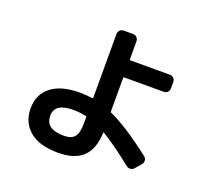

<svg xmlns="http://www.w3.org/2000/svg" viewBox="-142 -968 1284 1198"><g transform="rotate(20 500.0 -369.0)"><path d="M357.4 -224.6Q233.4 -224.6 233.4 -142.6Q233.4 -96.7 263.2 -74.7Q293 -52.7 357.4 -52.7Q406.2 -52.7 426.8 -79.6Q447.3 -106.4 447.3 -169.9V-210Q447.3 -213.9 441.4 -215.8Q399.4 -224.6 357.4 -224.6ZM357.4 59.6Q231.4 59.6 167 4.4Q102.5 -50.8 102.5 -142.6Q102.5 -235.4 168.5 -287.6Q234.4 -339.8 357.4 -339.8Q399.4 -339.8 441.4 -334Q447.3 -334 447.3 -337.9V-760.7Q447.3 -775.4 457 -786.1Q466.8 -796.9 482.4 -796.9H544.9Q559.6 -796.9 569.8 -786.6Q580.1 -776.4 580.1 -760.7V-641.6Q580.1 -636.7 585 -636.7H847.7Q862.3 -636.7 872.6 -626.5Q882.8 -616.2 882.8 -600.6V-558.6Q882.8 -543.9 873 -533.7Q863.3 -523.4 847.7 -523.4H585Q580.1 -523.4 580.1 -517.6V-295.9Q580.1 -290 584 -289.1Q696.3 -239.3 871.1 -103.5Q881.8 -94.7 883.3 -80.6Q884.8 -66.4 876 -54.7L840.8 -13.7Q832 -2.9 816.9 -1Q801.8 1 791 -7.8Q668 -106.4 584 -156.2Q580.1 -158.2 580.1 -153.3Q576.2 -44.9 521.5 7.3Q466.8 59.6 357.4 59.6Z"/></g></svg>

Font: Rounded-L Mgen+ 1mn bold
Style: Bold
Weight: 700
Designer: [Source Han Sans]
Ryoko NISHIZUKA  (kana & ideographs); Paul D. Hunt (Latin, Greek & Cyrillic); Wenlong ZHANG  (bopomofo
Version: Version 1.059.20150602